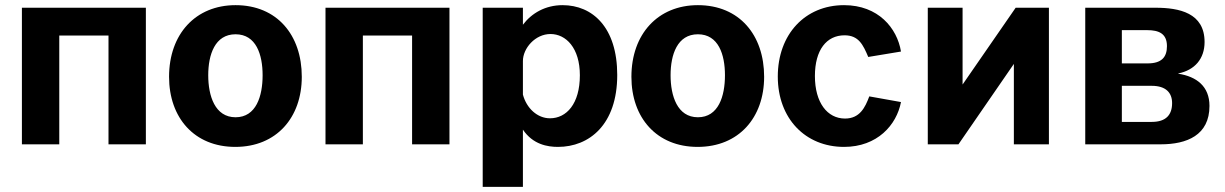

<svg xmlns="http://www.w3.org/2000/svg" viewBox="-20 -560 4752 745"><path d="M65 -530V0H210V-422H401V0H546V-530Z M893 10C1053 10 1151 -104 1151 -262C1151 -424 1055 -540 894 -540C739 -540 636 -428 636 -262C636 -103 734 10 893 10ZM894 -105C814 -105 788 -188 788 -268C788 -348 814 -427 894 -427C974 -427 999 -348 999 -268C999 -187 974 -105 894 -105Z M1243 -530V0H1388V-422H1579V0H1724V-530Z M2009 165V-57C2048 1 2105 10 2145 10C2266 10 2375 -76 2375 -269C2375 -454 2279 -540 2163 -540C2096 -540 2043 -509 2009 -464V-530H1853V165ZM2114 -101C2065 -101 2023 -140 2009 -193V-323C2009 -373 2057 -428 2116 -428C2176 -428 2230 -374 2230 -268C2230 -157 2178 -101 2114 -101Z M2687 10C2847 10 2945 -104 2945 -262C2945 -424 2849 -540 2688 -540C2533 -540 2430 -428 2430 -262C2430 -103 2528 10 2687 10ZM2688 -105C2608 -105 2582 -188 2582 -268C2582 -348 2608 -427 2688 -427C2768 -427 2793 -348 2793 -268C2793 -187 2768 -105 2688 -105Z M3255 -540C3104 -540 2998 -427 2998 -263C2998 -100 3105 10 3255 10C3384 10 3459 -75 3476 -164L3353 -186C3337 -143 3316 -100 3259 -100C3190 -100 3142 -162 3142 -265C3142 -366 3187 -423 3257 -423C3312 -423 3329 -386 3349 -339L3476 -360C3461 -451 3388 -540 3255 -540Z M3715 -232V-530H3580V0H3699L3914 -312V0H4050V-530H3921Z M4191 0H4484C4585 0 4673 -35 4673 -149C4673 -225 4623 -263 4552 -274V-275C4616 -288 4654 -332 4654 -397C4654 -510 4556 -530 4463 -530H4191ZM4333 -87V-227H4449C4504 -227 4528 -200 4528 -160C4528 -115 4505 -87 4449 -87ZM4333 -314V-443H4432C4476 -443 4508 -430 4508 -381C4508 -338 4487 -314 4433 -314Z"/></svg>

Font: Cheyenne Sans
Style: Bold
Weight: 700
Designer: The Public Sans project authors (U.S. Web Design System), Libre Franklin designed by Pablo Impallari and Rodrigo Fuenzal
Foundry: The Cheyenne Sans Project Authors
Version: Version 2.007